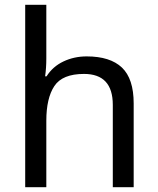

<svg xmlns="http://www.w3.org/2000/svg" viewBox="-20 -780 658 800"><path d="M173 -537Q173 -497 168 -462H174Q200 -503 244.5 -524Q289 -545 341 -545Q439 -545 488 -498.5Q537 -452 537 -349V0H450V-343Q450 -472 330 -472Q240 -472 206.5 -421.5Q173 -371 173 -277V0H85V-760H173Z"/></svg>

Font: Noto Sans Modi
Style: Regular
Weight: 400
Designer: Monotype Design Team
Foundry: Monotype Imaging Inc.
Version: Version 2.003; ttfautohint (v1.8.4.7-5d5b)